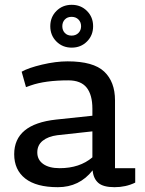

<svg xmlns="http://www.w3.org/2000/svg" viewBox="-20 -767 602 798"><path d="M542 -68V-8Q503 11 456 11Q409 11 388.5 -7Q368 -25 365 -59Q310 11 220.5 11Q131 11 85 -25Q39 -61 39 -126Q39 -251 213 -270L364 -286V-315Q364 -373 340 -403Q316 -433 264 -433Q168 -433 108 -412L88 -405L70 -469Q98 -485 155 -498.5Q212 -512 261 -512Q368 -512 413 -469.5Q458 -427 458 -350V-68ZM228 -68Q311 -68 364 -113V-221L218 -205Q180 -200 157.5 -182Q135 -164 135 -133.5Q135 -103 159.5 -85.5Q184 -68 228 -68ZM341.5 -594.5Q316 -569 278 -569Q240 -569 214.5 -594.5Q189 -620 189 -658Q189 -696 214.5 -721.5Q240 -747 278 -747Q316 -747 341.5 -721.5Q367 -696 367 -658Q367 -620 341.5 -594.5ZM306 -630Q317 -641 317 -658Q317 -675 306 -686Q295 -697 277.5 -697Q260 -697 249.5 -686Q239 -675 239 -658Q239 -641 249.5 -630Q260 -619 277.5 -619Q295 -619 306 -630Z"/></svg>

Font: Belgrano
Style: Regular
Weight: 400
Designer: Daniel Hernandez
Foundry: Daniel Hernndez
Version: Version 1.003